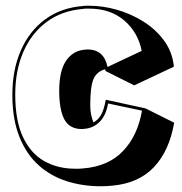

<svg xmlns="http://www.w3.org/2000/svg" viewBox="-20 -584 633 668"><path d="M586 -157Q569 -59 515.5 -2.5Q462 54 370 62Q360 63 350 63.5Q340 64 330 64Q268 64 212.5 46.5Q157 29 114.5 -9Q72 -47 47.5 -108Q23 -169 23 -255Q23 -341 52.5 -408.5Q82 -476 137 -516.5Q192 -557 268 -563Q273 -564 279 -564Q285 -564 291 -564Q338 -564 387 -550Q436 -536 479 -509Q522 -482 551 -442.5Q580 -403 585 -352L447 -287L347 -337Q347 -339 346.5 -340.5Q346 -342 346 -343Q318 -336 306 -310.5Q294 -285 294 -218Q294 -199 297 -185Q300 -171 305 -158Q322 -167 332 -185Q342 -203 348 -237L486 -207ZM356 -224Q349 -183 327.5 -161Q306 -139 276 -136Q273 -136 270 -135.5Q267 -135 265 -135Q222 -135 204 -168.5Q186 -202 186 -268Q186 -337 209.5 -372Q233 -407 273 -411Q276 -411 279 -411.5Q282 -412 284 -412Q342 -412 354 -351L473 -407Q460 -472 412 -513Q364 -554 290 -554Q285 -554 279.5 -554Q274 -554 269 -553Q195 -547 142 -507.5Q89 -468 61 -403Q33 -338 33 -255Q33 -164 60 -107Q87 -50 134 -23.5Q181 3 241 3Q248 3 255 3Q262 3 269 2Q357 -5 408 -58.5Q459 -112 474 -199Z"/></svg>

Font: Rampart One
Style: Regular
Weight: 400
Designer: Fontworks Inc.
Foundry: Fontworks Inc.
Version: Version 1.100